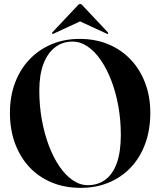

<svg xmlns="http://www.w3.org/2000/svg" viewBox="-20 -898 775 928"><path d="M365 -710Q441.5 -710 504.2 -683.8Q567 -657.5 612.2 -609.5Q657.5 -561.5 682 -496Q706.5 -430.5 706.5 -352.5Q706.5 -271 682.2 -204.2Q658 -137.5 613 -89.5Q568 -41.5 506.2 -15.8Q444.5 10 370 10Q293 10 230.2 -16Q167.5 -42 122.2 -90.2Q77 -138.5 52.5 -205.2Q28 -272 28 -353Q28 -432.5 52.8 -498Q77.5 -563.5 122.8 -611Q168 -658.5 229.5 -684.2Q291 -710 365 -710ZM564 -245.5Q564 -318 552 -384.8Q540 -451.5 518.2 -508.2Q496.5 -565 467.2 -607.5Q438 -650 403.2 -673.5Q368.5 -697 330.5 -697Q283 -697 246.8 -669.8Q210.5 -642.5 190.2 -589.8Q170 -537 170 -460Q170 -387 182.2 -319.2Q194.5 -251.5 216.2 -194Q238 -136.5 267.2 -93.8Q296.5 -51 331.5 -27Q366.5 -3 404.5 -3Q453.5 -3 489.5 -29.8Q525.5 -56.5 544.8 -110.5Q564 -164.5 564 -245.5ZM396 -808H338L494 -736Q499.5 -732.5 501.5 -734.5Q503 -735.5 503 -737.5Q503 -739.5 501 -742L381.5 -869Q377.5 -874 374.5 -876.2Q371.5 -878.5 367 -878.5Q363 -878.5 360 -876.2Q357 -874 353 -869L233.5 -742Q231.5 -739.5 231.8 -737.5Q232 -735.5 232.5 -734.5Q235 -732.5 240.5 -736Z"/></svg>

Font: Fraunces 120pt SemiBold
Style: Regular
Weight: 600
Version: Version 1.000;[b76b70a41]